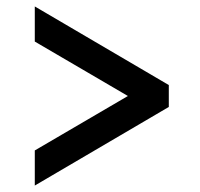

<svg xmlns="http://www.w3.org/2000/svg" viewBox="-20 -576 620 596"><path d="M88 0V-109L377 -278L88 -447V-556L504 -312V-244Z"/></svg>

Font: Sometype Mono
Style: Bold
Weight: 700
Monospace: yes
Designer: Ryoichi Tsunekawa
Foundry: Dharma Type
Version: Version 1.000; ttfautohint (v1.8.3)